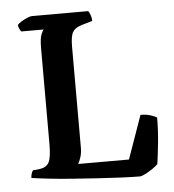

<svg xmlns="http://www.w3.org/2000/svg" viewBox="-51 -752 726 799"><g transform="rotate(-5 312.0 -352.0)"><path d="M501 0Q473 0 427.5 -2Q382 -4 327.5 -7.5Q273 -11 219 -15Q165 -19 121 -24Q77 -29 51 -33Q51 -43 54 -51.5Q57 -60 60 -64L89 -67Q117 -71 127.5 -91Q138 -111 138 -167V-566Q138 -609 145.5 -626Q153 -643 156 -644H62Q58 -649 54.5 -656.5Q51 -664 50 -672Q56 -679 68.5 -686.5Q81 -694 93.5 -699Q106 -704 112 -704H347Q351 -699 355.5 -687Q360 -675 360 -662L316 -649Q288 -641 277.5 -624Q267 -607 267 -563V-141Q267 -118 261 -100Q255 -82 250 -74H462L526 -255Q550 -255 568.5 -249Q587 -243 594 -238Q594 -186 588.5 -132Q583 -78 578 -45Q571 -37 555.5 -26.5Q540 -16 524.5 -8Q509 0 501 0Z"/></g></svg>

Font: Texturina SemiBold
Style: Regular
Weight: 600
Designer: Guillermo Torres Carreño
Foundry: Omnibus-Type
Version: Version 1.002; ttfautohint (v1.8.3)